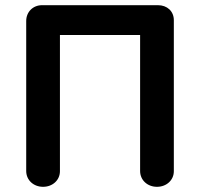

<svg xmlns="http://www.w3.org/2000/svg" viewBox="-20 -720 771 740"><path d="M650 -642C650 -677 624 -700 589 -700H142C107 -700 81 -674 81 -639V-61C81 -26 109 0 146 0C183 0 211 -26 211 -60V-585H520V-61C520 -26 548 0 585 0C622 0 650 -26 650 -60Z"/></svg>

Font: Hotpoint
Style: Bold
Weight: 700
Designer: Andrew Paglinawan, Luciano Perondi, Riccardo Olocco
Foundry: CAST Cooperativa Anonima Servizi Tipografici
Version: Version 1.000;PS 2.1;hotconv 16.6.51;makeotf.lib2.5.65220